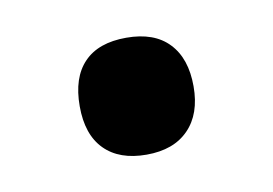

<svg xmlns="http://www.w3.org/2000/svg" viewBox="-34 -473 343 241"><g transform="rotate(-10 137.5 -352.5)"><path d="M64.9 -352.1Q64.9 -388.7 83.3 -407.7Q101.6 -426.8 137.2 -426.8Q172.9 -426.8 191.4 -407.2Q210 -387.7 210 -352.1Q210 -316.9 190.9 -297.4Q171.9 -277.8 137.2 -277.8Q102.5 -277.8 83.7 -296.9Q64.9 -315.9 64.9 -352.1Z"/></g></svg>

Font: Open Sans Semibold
Style: Regular
Weight: 600
Foundry: Ascender Corporation
Version: Version 1.10; ttfautohint (v1.5.65-e2d9)